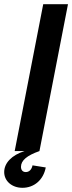

<svg xmlns="http://www.w3.org/2000/svg" viewBox="-45 -720 344 915"><path d="M25 0H72C11 19 -25 57 -25 100C-25 143 12 175 62 175C118 175 162 137 173 78L110 68C106 88 94 100 78 100C63 100 55 90 55 75C55 45 83 21 143 0L279 -700H161Z"/></svg>

Font: Uncut Sans Semibold Italic
Style: Regular
Weight: 600
Italic angle: -11°
Designer: Kasper Nordkvist
Foundry: UNCUT.wtf
Version: Version 1.304;Glyphs 3.2 (3246)